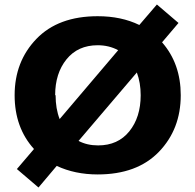

<svg xmlns="http://www.w3.org/2000/svg" viewBox="-20 -763 868 853"><path d="M700 -575Q783 -480 783 -340Q783 -189 686 -88.5Q589 12 414 12Q313 12 232 -26L151 70L55 -12L131 -101Q45 -196 45 -340Q45 -490 142 -590.5Q239 -691 414 -691Q519 -691 599 -652L677 -743L773 -661ZM225 -340H227Q227 -280 245 -234L505 -540Q464 -562 414 -562Q326 -562 275.5 -499.5Q225 -437 225 -340ZM416 -117Q504 -117 554.5 -179.5Q605 -242 605 -340Q605 -395 588 -441L329 -137Q367 -117 416 -117Z"/></svg>

Font: Martel Sans Heavy
Style: Regular
Weight: 900
Designer: Dan Reynolds and Mathieu Réguer
Foundry: Dan Reynolds and Mathieu Réguer
Version: Version 1.001;PS 001.001;hotconv 1.0.70;makeotf.lib2.5.58329